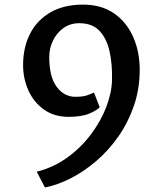

<svg xmlns="http://www.w3.org/2000/svg" viewBox="-20 -774 726 852"><path d="M82.5 -485Q82.5 -564 113.5 -624.5Q144.5 -685 204 -719.2Q263.5 -753.5 348 -753.5Q431 -753.5 487 -714Q543 -674.5 571.5 -608.8Q600 -543 600 -465Q600 -380 574.5 -305.5Q549 -231 505.8 -169Q462.5 -107 407.8 -60Q353 -13 294.2 17Q235.5 47 179.5 58L143 -12Q218 -31 279 -75.2Q340 -119.5 383.8 -178Q427.5 -236.5 451.5 -299Q475.5 -361.5 477 -417Q479 -489.5 466 -546.8Q453 -604 421 -637.5Q389 -671 332 -671Q291.5 -671 261.5 -649.5Q231.5 -628 215 -593.8Q198.5 -559.5 198.5 -521.5Q198.5 -433 231.5 -388.8Q264.5 -344.5 314.5 -344.5Q349 -344.5 366 -350.8Q383 -357 397 -363.5L422.5 -298Q410.5 -284.5 376.2 -270Q342 -255.5 284.5 -255.5Q220 -255.5 174.8 -288Q129.5 -320.5 106 -372.8Q82.5 -425 82.5 -485Z"/></svg>

Font: Koeln Type Sans
Style: Regular
Weight: 400
Designer: Eben Sorkin
Foundry: Eben Sorkin
Version: Version 2.001